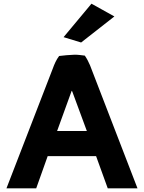

<svg xmlns="http://www.w3.org/2000/svg" viewBox="-20 -1009 780 1039"><path d="M324 -808 419 -779 599 -920 475 -989ZM724 10 467 -656C459 -675 450 -692 439 -708C422 -710 404 -713 384 -713C353 -712 326 -709 300 -706C284 -685 274 -661 266 -639L15 10H176L238 -164H500L563 10ZM289 -300 368 -518 371 -514 450 -300Z"/></svg>

Font: Bluebird
Style: SfBd
Weight: 700
Designer: Jasper
Foundry: Cannot Into Space Fonts
Version: Version 0.98